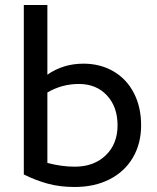

<svg xmlns="http://www.w3.org/2000/svg" viewBox="-20 -736 628 766"><path d="M169 -716V-438Q232 -482 313 -482Q380 -482 432.5 -451.5Q485 -421 514 -365Q543 -309 543 -236Q543 -163 510 -107Q477 -51 417 -20.5Q357 10 278 10Q218 10 169.5 -3.5Q121 -17 75 -40V-716ZM278 -71Q355 -71 402 -116.5Q449 -162 449 -236Q449 -310 406.5 -355.5Q364 -401 295 -401Q227 -401 169 -367V-86Q226 -71 278 -71Z"/></svg>

Font: Madhuban
Style: Regular
Weight: 400
Designer: jaikishan Patel
Foundry: MagicType
Version: Version 1.000